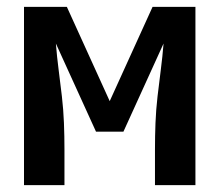

<svg xmlns="http://www.w3.org/2000/svg" viewBox="-20 -540 640 560"><path d="M50 0V-520H175L300 -245L425 -520H550V0H432V-104Q432 -143 433.5 -181.5Q435 -220 439.5 -259Q444 -298 449 -336.5Q454 -375 457 -413L340 -156H260L143 -413Q146 -375 151 -336.5Q156 -298 160.5 -259Q165 -220 166.5 -181.5Q168 -143 168 -104V0Z"/></svg>

Font: R Plex Mono
Style: Bold
Weight: 700
Monospace: yes
Designer: Belleve Invis
Foundry: Belleve Invis
Version: Version 31.8.0